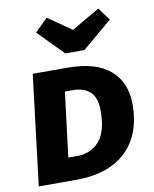

<svg xmlns="http://www.w3.org/2000/svg" viewBox="-91 -905 782 974"><g transform="rotate(-10 300.0 -418.0)"><path d="M246 -118Q319 -118 362 -167.5Q405 -217 405 -325Q405 -391 373 -421Q341 -451 283 -451H243L202 -118ZM570 -327Q570 -251 547.5 -190.5Q525 -130 481 -87.5Q437 -45 372.5 -22.5Q308 0 224 0H29L98 -568H275Q423 -568 496.5 -504.5Q570 -441 570 -327ZM483 -836 531 -771 377 -641H279L151 -771L217 -836L338 -752Z"/></g></svg>

Font: Qjlgwqiwhsfqbnnlvksmvfsycuq
Style: Regular
Weight: 700
Italic angle: -8°
Designer: Carrois Corporate & Edenspiekermann
Foundry: Carrois Corporate GbR & Edenspiekermann AG
Version: Version 2.001